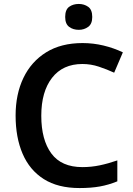

<svg xmlns="http://www.w3.org/2000/svg" viewBox="-20 -942 675 972"><path d="M397 -618Q298 -618 243.5 -548Q189 -478 189 -356Q189 -234 240 -165Q291 -96 397 -96Q442 -96 485 -105Q528 -114 574 -130V-24Q530 -6 485.5 2Q441 10 383 10Q273 10 201.5 -35.5Q130 -81 94.5 -163.5Q59 -246 59 -357Q59 -465 98.5 -547.5Q138 -630 213.5 -677Q289 -724 398 -724Q452 -724 504 -711.5Q556 -699 602 -677L558 -574Q521 -591 480.5 -604.5Q440 -618 397 -618ZM379 -922Q406 -922 426.5 -907.5Q447 -893 447 -856Q447 -821 426.5 -806Q406 -791 379 -791Q350 -791 330 -806Q310 -821 310 -856Q310 -893 330 -907.5Q350 -922 379 -922Z"/></svg>

Font: Noto Sans New Tai Lue Semibold
Style: Regular
Weight: 400
Designer: Monotype Design Team
Foundry: Monotype Imaging Inc.
Version: Version 2.004; ttfautohint (v1.8.4.7-5d5b)